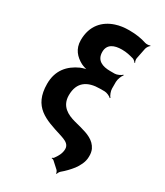

<svg xmlns="http://www.w3.org/2000/svg" viewBox="-225 -811 948 1104"><g transform="rotate(30 249.0 -259.0)"><path d="M155 -393C87 -362 38 -309 38 -219C38 -65 137 -37 251 -1L274 7C294 15 316 27 316 55C316 85 300 110 286 129C284 133 278 135 275 136V140C278 139 286 141 289 144L331 182C336 186 341 198 341 203H345C345 198 352 186 358 181C380 163 402 140 420 117C437 94 456 61 456 26C457 7 454 -9 448 -23C426 -69 380 -85 328 -99L286 -110C233 -124 179 -151 179 -224C179 -313 235 -346 316 -346H346C360 -346 383 -336 391 -327L394 -330C385 -339 375 -365 375 -381V-426C375 -443 386 -471 395 -480L392 -483C384 -474 360 -463 346 -463H315C265 -463 221 -479 221 -536C221 -587 262 -604 313 -604C344 -604 367 -598 392 -591C399 -589 410 -579 413 -573L416 -576C412 -581 409 -595 411 -604L425 -674C427 -684 437 -699 444 -703L442 -706C436 -702 418 -701 409 -704C376 -715 339 -721 294 -721C261 -721 232 -717 205 -708C135 -685 80 -630 80 -533C80 -474 113 -439 156 -416C171 -409 193 -402 206 -401V-405C193 -406 170 -399 155 -393Z"/></g></svg>

Font: Asimov
Style: EdgeExtreme
Weight: 500
Designer: Google
Version: Version 2.000980: 2014